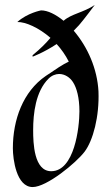

<svg xmlns="http://www.w3.org/2000/svg" viewBox="-20 -745 452 776"><path d="M363 -725C317 -694 268 -689 237 -661C205 -687 173 -703 146 -703C146 -703 91 -693 50 -656C83 -657 137 -633 184 -592C166 -571 146 -550 112 -522C111 -521 112 -516 112 -516C112 -516 156 -532 209 -567C228 -546 245 -522 258 -496C234 -485 205 -465 165 -438C73 -375 32 -261 32 -146C32 -102 46 11 112 11C169 11 288 -87 322 -132C356 -177 382 -274 378 -376C373 -467 335 -554 278 -621L299 -643C317 -663 363 -725 363 -725ZM301 -295C301 -230 281 -53 187 -53C117 -53 114 -167 114 -219C114 -287 124 -375 176 -427C189 -440 205 -446 219 -446C242 -446 263 -432 275 -413C290 -390 301 -350 301 -295Z"/></svg>

Font: Quintessential
Style: Regular
Weight: 400
Designer: Astigmatic (AOETI)
Foundry: Astigmatic (AOETI)
Version: Version 1.000